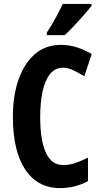

<svg xmlns="http://www.w3.org/2000/svg" viewBox="-20 -1020 518 984"><path d="M304 -673Q262 -673 236 -640Q210 -607 198 -550Q186 -493 186 -421Q186 -301 215 -237.5Q244 -174 304 -174Q334 -174 364 -184Q394 -194 431 -212V-92Q366 -56 288 -56Q172 -56 109 -151.5Q46 -247 46 -422Q46 -529 75 -612Q104 -695 158.5 -742.5Q213 -790 292 -790Q335 -790 373.5 -777.5Q412 -765 450 -743L412 -629Q382 -648 354.5 -660.5Q327 -673 304 -673ZM449 -990Q435 -972 411.5 -945Q388 -918 361.5 -889.5Q335 -861 312 -840H220V-853Q246 -893 266 -930Q286 -967 302 -1000H449Z"/></svg>

Font: Noto Sans Malayalam UI ExtraCondensed
Style: Bold
Weight: 700
Width: 2
Designer: Jelle Bosma - Monotype Design Team
Foundry: Monotype Imaging Inc.
Version: Version 2.104; ttfautohint (v1.8.4.7-5d5b)